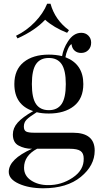

<svg xmlns="http://www.w3.org/2000/svg" viewBox="-20 -822 545 1030"><path d="M222 -716Q169 -659 74 -616L66 -630Q122 -657 167 -703.5Q212 -750 233 -802H251Q275 -715 350 -660L340 -646Q269 -674 222 -716ZM488 -14Q488 66 413.5 127Q339 188 212 188Q135 188 81 163.5Q27 139 27 100Q27 32 152 -24H149Q112 -24 80 -41Q49 -57 49 -101Q49 -135 74.5 -164Q100 -193 158 -226Q57 -259 57 -371Q57 -448 107 -488.5Q157 -529 242 -529Q279 -529 313 -521Q320 -562 344 -599Q374 -646 416 -646Q439 -646 454 -631Q469 -616 469 -593Q469 -569 454 -553.5Q439 -538 415 -538Q394 -538 380 -550.5Q366 -563 364 -585Q354 -582 343 -556Q334 -535 331 -515Q427 -478 427 -371Q427 -293 376.5 -253Q326 -213 242 -213Q205 -213 177 -220Q137 -195 122.5 -180Q108 -165 108 -143Q108 -123 120 -116.5Q132 -110 164 -110H371Q488 -110 488 -14ZM173.5 -478.5Q151 -446 151 -371Q151 -296 173.5 -263.5Q196 -231 242 -231Q288 -231 310.5 -264Q333 -297 333 -371Q333 -445 310.5 -478Q288 -511 242 -511Q196 -511 173.5 -478.5ZM109 78Q109 121 147 146Q185 171 237 171Q309 172 370 131Q431 90 429 28Q429 0 412 -12Q395 -24 353 -24H179Q109 13 109 78Z"/></svg>

Font: Playfair Display
Style: Regular
Weight: 400
Designer: Claus Eggers S?rensen
Foundry: Claus Eggers S?rensen
Version: Version 1.003